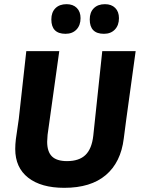

<svg xmlns="http://www.w3.org/2000/svg" viewBox="-20 -890 674 920"><path d="M299 -870Q330 -870 348 -852Q366 -834 366 -803Q366 -769 346.5 -748.5Q327 -728 294 -728Q226 -728 226 -797Q226 -831 245.5 -850.5Q265 -870 299 -870ZM483 -870Q514 -870 532 -852Q550 -834 550 -803Q550 -769 530.5 -748.5Q511 -728 478 -728Q410 -728 410 -797Q410 -831 429.5 -850.5Q449 -870 483 -870ZM630 -645 585 -318 573 -226Q559 -112 487 -51Q415 10 288 10Q177 10 115 -38.5Q53 -87 53 -176Q53 -198 56 -223L70 -320L106 -645H264L208 -244Q206 -220 206 -211Q206 -163 229 -140.5Q252 -118 301 -118Q359 -118 389.5 -147.5Q420 -177 427 -240L470 -645Z"/></svg>

Font: Alegreya Sans SC ExtraBold
Style: Italic
Weight: 800
Italic angle: -7°
Designer: Juan Pablo del Peral
Foundry: Huerta Tipografica
Version: Version 2.007